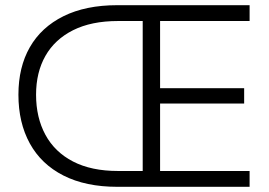

<svg xmlns="http://www.w3.org/2000/svg" viewBox="-20 -720 1036 740"><path d="M432 0Q310 0 224.5 -43.5Q139 -87 95 -167Q51 -247 51 -355Q51 -461 95 -538Q139 -615 224.5 -657.5Q310 -700 432 -700H942V-639H435Q332 -639 261.5 -603.5Q191 -568 155 -504.5Q119 -441 119 -355Q119 -267 155 -200.5Q191 -134 261.5 -97.5Q332 -61 435 -61H942V0ZM530 -26V-671H597V-26ZM563 -321V-380H921V-321Z"/></svg>

Font: SUSE Light
Style: Regular
Weight: 300
Designer: Rene Bieder
Foundry: SUSE
Version: Version 1.000